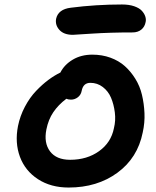

<svg xmlns="http://www.w3.org/2000/svg" viewBox="-20 -881 705 865"><path d="M308.1 -724.1Q267.6 -724.1 247.6 -746.3Q227.5 -768.6 232.9 -796.9Q242.7 -839.4 298.8 -846.2Q412.1 -860.8 529.8 -860.8Q561.5 -860.8 584.7 -852.8Q607.9 -844.7 619.1 -832.3Q630.4 -819.8 634.5 -806.9Q638.7 -793.9 636.2 -782.2Q632.3 -760.3 616.7 -747.6Q601.1 -734.9 577.1 -734.9Q477.1 -734.9 394 -729.5Q311 -724.1 308.1 -724.1ZM289.1 -36.1Q209 -36.1 151.1 -73.7Q93.3 -111.3 69.8 -174.6Q46.4 -237.8 61 -313Q70.3 -358.9 92.3 -400.4Q114.3 -441.9 142.6 -471.4Q170.9 -501 198.2 -521.2Q225.6 -541.5 252 -554.2Q270 -589.8 307.9 -612.3Q345.7 -634.8 396 -634.8Q439.9 -634.8 477.5 -621.1Q515.1 -607.4 542.2 -583.3Q569.3 -559.1 589.8 -525.9Q610.4 -492.7 619.6 -453.6Q628.9 -414.6 630.9 -371.3Q632.8 -328.1 623 -284.2Q600.1 -169.4 509 -102.8Q418 -36.1 289.1 -36.1ZM189 -297.9Q176.8 -237.3 205.3 -199.2Q233.9 -161.1 295.9 -161.1Q372.1 -161.1 426.3 -200Q480.5 -238.8 493.2 -303.2Q502 -338.4 497.3 -374.8Q492.7 -411.1 480.2 -440.7Q467.8 -470.2 443.1 -489Q418.5 -507.8 387.2 -507.8Q355 -507.8 348.1 -472.2Q344.7 -453.6 330.8 -442.9Q316.9 -432.1 299.8 -432.1Q288.1 -432.1 278.8 -436Q242.2 -408.2 220 -375.2Q197.8 -342.3 189 -297.9Z"/></svg>

Font: Shantell Sans Irregular
Style: Italic
Weight: 600
Italic angle: -11.31°
Designer: Stephen Nixon, Anya Danilova, Shantell Martin
Foundry: Arrow Type
Version: Version 1.006;[9816181b4]